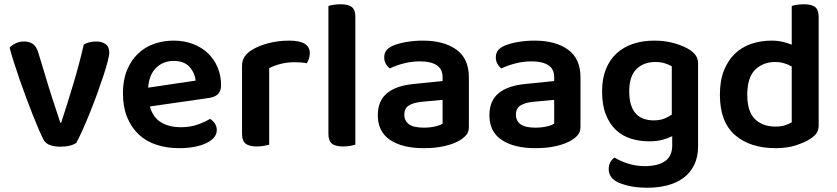

<svg xmlns="http://www.w3.org/2000/svg" viewBox="-20 -678 3914 898"><path d="M430 -484Q456 -484 473.5 -472Q491 -460 491 -432Q491 -419 483.5 -390Q476 -361 463.5 -323Q451 -285 435 -241Q419 -197 402 -154.5Q385 -112 368 -74Q351 -36 337 -10Q327 -2 307 3Q287 8 263 8Q234 8 213.5 0.5Q193 -7 184 -24Q175 -41 162 -71Q149 -101 134 -139Q119 -177 103 -219.5Q87 -262 72.5 -304Q58 -346 45.5 -385Q33 -424 25 -455Q35 -467 53.5 -475.5Q72 -484 92 -484Q118 -484 134.5 -472Q151 -460 160 -429L210 -264Q216 -244 223.5 -221.5Q231 -199 238 -177.5Q245 -156 251.5 -136.5Q258 -117 262 -104H266Q295 -192 323 -285.5Q351 -379 372 -470Q384 -477 399.5 -480.5Q415 -484 430 -484Z M681 -180Q695 -129 733 -106Q771 -83 827 -83Q869 -83 904.5 -95.5Q940 -108 962 -122Q976 -114 985 -100Q994 -86 994 -70Q994 -50 980.5 -34.5Q967 -19 943.5 -8Q920 3 888 9Q856 15 819 15Q760 15 711.5 -1Q663 -17 628.5 -49.5Q594 -82 574.5 -130Q555 -178 555 -242Q555 -304 574 -350Q593 -396 625.5 -427Q658 -458 701 -473Q744 -488 792 -488Q841 -488 882 -472.5Q923 -457 952 -429.5Q981 -402 997.5 -363.5Q1014 -325 1014 -280Q1014 -252 999.5 -238Q985 -224 959 -220ZM792 -393Q743 -393 710 -360.5Q677 -328 673 -268L895 -301Q891 -338 866 -365.5Q841 -393 792 -393Z M1239 -1Q1230 1 1215 4Q1200 7 1181 7Q1146 7 1129 -6Q1112 -19 1112 -52V-369Q1112 -395 1124 -413Q1136 -431 1159 -445Q1190 -464 1235.5 -476Q1281 -488 1334 -488Q1429 -488 1429 -429Q1429 -415 1424.5 -402.5Q1420 -390 1415 -382Q1392 -387 1358 -387Q1323 -387 1292 -379Q1261 -371 1239 -359Z M1642 -1Q1634 1 1618.5 4Q1603 7 1585 7Q1549 7 1532.5 -6Q1516 -19 1516 -52V-650Q1524 -653 1539.5 -655.5Q1555 -658 1573 -658Q1609 -658 1625.5 -645Q1642 -632 1642 -599V-1Z M1962 -81Q1991 -81 2015 -86.5Q2039 -92 2050 -100V-211L1953 -202Q1913 -198 1892 -184.5Q1871 -171 1871 -142Q1871 -113 1892.5 -97Q1914 -81 1962 -81ZM1958 -488Q2056 -488 2114.5 -446Q2173 -404 2173 -316V-85Q2173 -61 2161 -47Q2149 -33 2131 -22Q2103 -5 2060 5Q2017 15 1962 15Q1862 15 1804.5 -23.5Q1747 -62 1747 -139Q1747 -206 1789.5 -241.5Q1832 -277 1913 -285L2050 -299V-317Q2050 -355 2022.5 -373Q1995 -391 1945 -391Q1906 -391 1869 -381.5Q1832 -372 1803 -358Q1792 -366 1784.5 -379.5Q1777 -393 1777 -409Q1777 -429 1786.5 -441.5Q1796 -454 1817 -464Q1846 -476 1883 -482Q1920 -488 1958 -488Z M2484 -81Q2513 -81 2537 -86.5Q2561 -92 2572 -100V-211L2475 -202Q2435 -198 2414 -184.5Q2393 -171 2393 -142Q2393 -113 2414.5 -97Q2436 -81 2484 -81ZM2480 -488Q2578 -488 2636.5 -446Q2695 -404 2695 -316V-85Q2695 -61 2683 -47Q2671 -33 2653 -22Q2625 -5 2582 5Q2539 15 2484 15Q2384 15 2326.5 -23.5Q2269 -62 2269 -139Q2269 -206 2311.5 -241.5Q2354 -277 2435 -285L2572 -299V-317Q2572 -355 2544.5 -373Q2517 -391 2467 -391Q2428 -391 2391 -381.5Q2354 -372 2325 -358Q2314 -366 2306.5 -379.5Q2299 -393 2299 -409Q2299 -429 2308.5 -441.5Q2318 -454 2339 -464Q2368 -476 2405 -482Q2442 -488 2480 -488Z M3124 -41Q3104 -31 3077.5 -24Q3051 -17 3016 -17Q2971 -17 2931 -29.5Q2891 -42 2861 -70Q2831 -98 2813.5 -142.5Q2796 -187 2796 -251Q2796 -309 2813.5 -353.5Q2831 -398 2863.5 -428Q2896 -458 2941 -473Q2986 -488 3041 -488Q3093 -488 3136.5 -475Q3180 -462 3206 -445Q3224 -433 3234.5 -418Q3245 -403 3245 -380V6Q3245 57 3226.5 94Q3208 131 3176 154.5Q3144 178 3101 189Q3058 200 3008 200Q2956 200 2917.5 190.5Q2879 181 2860 169Q2827 148 2827 113Q2827 94 2835 80Q2843 66 2854 59Q2880 75 2917 87Q2954 99 2996 99Q3056 99 3090 76Q3124 53 3124 2ZM3037 -115Q3066 -115 3086.5 -123Q3107 -131 3122 -142V-368Q3108 -376 3089.5 -382Q3071 -388 3045 -388Q2990 -388 2956.5 -354.5Q2923 -321 2923 -251Q2923 -213 2931.5 -187Q2940 -161 2955.5 -145Q2971 -129 2992 -122Q3013 -115 3037 -115Z M3809 -92Q3809 -69 3799 -55Q3789 -41 3769 -28Q3744 -12 3703 1.5Q3662 15 3608 15Q3488 15 3417.5 -46.5Q3347 -108 3347 -235Q3347 -301 3366 -348.5Q3385 -396 3417.5 -427Q3450 -458 3494 -473Q3538 -488 3589 -488Q3616 -488 3640 -482.5Q3664 -477 3683 -469V-650Q3691 -653 3706.5 -655.5Q3722 -658 3740 -658Q3776 -658 3792.5 -645Q3809 -632 3809 -599ZM3683 -367Q3668 -376 3648 -382Q3628 -388 3605 -388Q3549 -388 3512 -352Q3475 -316 3475 -234Q3475 -157 3510.5 -121.5Q3546 -86 3607 -86Q3633 -86 3651.5 -92Q3670 -98 3683 -106Z"/></svg>

Font: Baloo Paaji 2 SemiBold
Style: Regular
Weight: 600
Designer: Shuchita Grover, Noopur Datye and Ek Type
Foundry: Ek Type
Version: Version 1.640;hotconv 1.0.111;makeotfexe 2.5.65597; ttfautoh